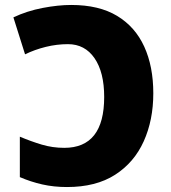

<svg xmlns="http://www.w3.org/2000/svg" viewBox="-20 -744 689 774"><path d="M250 10Q197 10 150.5 -0.5Q104 -11 60 -30V-193Q105 -174 148.5 -161Q192 -148 239 -148Q400 -148 400 -353Q400 -453 361 -509.5Q322 -566 254 -566Q209 -566 164.5 -555Q120 -544 81 -525L34 -674Q89 -700 152 -712Q215 -724 267 -724Q379 -724 452 -680Q525 -636 561.5 -556Q598 -476 598 -368Q598 -260 559.5 -174.5Q521 -89 444 -39.5Q367 10 250 10Z"/></svg>

Font: Noto Sans Black
Style: Regular
Weight: 900
Designer: Monotype Design Team
Foundry: Monotype Imaging Inc.
Version: Version 2.007